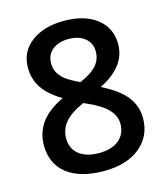

<svg xmlns="http://www.w3.org/2000/svg" viewBox="-110 -809 790 905"><g transform="rotate(-15 285.5 -356.5)"><path d="M285.2 -723.1Q386.7 -723.1 445.8 -676.5Q504.9 -629.9 504.9 -551.8Q504.9 -441.9 373 -377Q457 -335 492.4 -288.6Q527.8 -242.2 527.8 -185.1Q527.8 -96.7 462.9 -43.5Q397.9 9.8 287.1 9.8Q170.9 9.8 106.9 -40Q43 -89.8 43 -181.2Q43 -240.7 76.4 -288.3Q109.9 -335.9 186 -373Q120.6 -412.1 92.8 -455.6Q64.9 -499 64.9 -553.2Q64.9 -630.9 126 -677Q187 -723.1 285.2 -723.1ZM152.8 -185.1Q152.8 -134.3 188.5 -106.2Q224.1 -78.1 285.2 -78.1Q348.1 -78.1 383.1 -107.2Q418 -136.2 418 -186Q418 -225.6 385.7 -258.3Q353.5 -291 288.1 -318.8L273.9 -325.2Q209.5 -296.9 181.2 -262.9Q152.8 -229 152.8 -185.1ZM284.2 -634.8Q235.4 -634.8 205.6 -610.6Q175.8 -586.4 175.8 -544.9Q175.8 -519.5 186.5 -499.5Q197.3 -479.5 217.8 -463.1Q238.3 -446.8 287.1 -423.8Q345.7 -449.7 369.9 -478.3Q394 -506.8 394 -544.9Q394 -586.4 364 -610.6Q334 -634.8 284.2 -634.8Z"/></g></svg>

Font: f42954597008400   
Style: Regular
Weight: 600
Foundry: Ascender Corporation
Version: Version 1.10